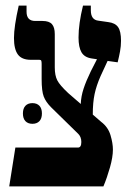

<svg xmlns="http://www.w3.org/2000/svg" viewBox="-20 -667 469 687"><path d="M340 -395Q325 -361 318.5 -330.5Q312 -300 312 -257L342 -231Q367 -212 375.5 -183Q384 -154 384 -132Q384 -105 373.5 -68Q363 -31 350 0H13L35 -139H259Q265 -139 268 -144Q271 -149 271 -159Q271 -177 260 -188L163 -283Q144 -302 136.5 -321.5Q129 -341 129 -384V-438Q129 -447 127.5 -450Q126 -453 121 -453H90Q58 -453 44 -472Q30 -491 30 -531Q30 -572 47 -647H75V-625Q75 -592 106 -592H132Q156 -592 166 -580.5Q176 -569 176 -545V-426Q176 -397 185 -379.5Q194 -362 224 -334L269 -295Q270 -322 279 -349.5Q288 -377 305 -412L327 -455L307 -458Q282 -462 271.5 -480Q261 -498 261 -533Q261 -582 277 -647H305V-630Q305 -596 332 -593L367 -588Q392 -585 402.5 -570Q413 -555 413 -521Q413 -502 409.5 -483Q406 -464 401 -444L365 -449ZM96 -298Q112 -298 121 -288.5Q130 -279 130 -261Q130 -243 121 -233.5Q112 -224 96 -224Q80 -224 71 -233.5Q62 -243 62 -261Q62 -279 71 -288.5Q80 -298 96 -298Z"/></svg>

Font: Noto Serif Hebrew Cond
Style: Bold
Weight: 700
Width: 3
Designer: Monotype Design Team
Foundry: Monotype Imaging Inc.
Version: Version 1.000